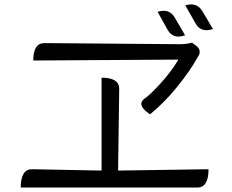

<svg xmlns="http://www.w3.org/2000/svg" viewBox="-20 -855 1040 860"><path d="M686 -802Q738 -819 763 -776L809 -697Q755 -678 731 -721L686 -802ZM810 -831Q862 -847 887 -804L934 -725Q880 -707 856 -750L810 -831ZM856 -652Q888 -630 865 -598Q830 -535 771 -463Q713 -392 652 -343Q589 -385 628 -414Q646 -424 697 -479Q748 -535 779 -588L129 -584Q129 -662 179 -662L784 -657Q816 -657 840 -664ZM435 -507Q514 -507 514 -457L509 -91L914 -97Q914 -15 864 -15H73Q73 -97 123 -97L435 -91V-507Z"/></svg>

Font: Swei Half Moon CJK TC
Style: DemiLight
Weight: 350
Version: Version 2.125